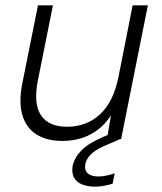

<svg xmlns="http://www.w3.org/2000/svg" viewBox="-20 -520 606 718"><path d="M433 0H380L395 -89Q366 -43 319.5 -18Q273 7 212 7Q156 7 117.5 -16.5Q79 -40 64 -88.5Q49 -137 64 -211L122 -500H178L121 -216Q105 -131 133.5 -88.5Q162 -46 231 -46Q303 -46 353.5 -92Q404 -138 423 -232L476 -500H533ZM425 -33 434 -2 372 25Q335 41 319 58Q303 75 299 93Q295 117 308.5 128.5Q322 140 348 140Q374 140 409 128L401 167Q385 172 368 175Q351 178 335 178Q309 178 288 170Q267 162 257 144.5Q247 127 252 99Q259 68 285.5 41.5Q312 15 368 -9Z"/></svg>

Font: Albert Sans Light
Style: Italic
Weight: 300
Italic angle: -11.25°
Designer: Andreas Rasmussen
Foundry: a.Foundry
Version: Version 1.025